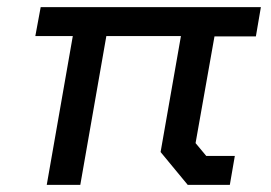

<svg xmlns="http://www.w3.org/2000/svg" viewBox="-20 -518 758 538"><path d="M581 -416 528 -117 558 -81H638L624 0H506L430 -92L487 -417H278L205 0H111L184 -417H79L94 -498H711L697 -416Z"/></svg>

Font: Chakra Petch Medium
Style: Italic
Weight: 500
Italic angle: -10°
Designer: Katatrad Aksorn Co.,Ltd.
Foundry: Cadson Demak Co.,Ltd.
Version: Version 1.000; ttfautohint (v1.6)